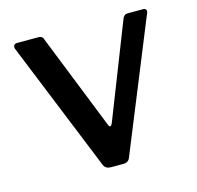

<svg xmlns="http://www.w3.org/2000/svg" viewBox="-84 -617 722 705"><g transform="rotate(-15 277.5 -265.0)"><path d="M518 -530Q526 -530 529 -525Q532 -520 529 -513L327 -17Q321 0 301 0H254Q234 0 227 -16L26 -512Q24 -520 27.5 -525Q31 -530 39 -530H122Q128 -530 133 -526.5Q138 -523 139 -517L283 -155Q290 -136 299 -156L441 -518Q444 -523 448 -526.5Q452 -530 459 -530H518Z"/></g></svg>

Font: Libre Franklin Thin Medium
Style: Regular
Weight: 500
Version: Version 3.000